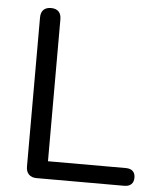

<svg xmlns="http://www.w3.org/2000/svg" viewBox="-52 -754 647 798"><g transform="rotate(5 272.0 -355.0)"><path d="M130 0Q109.5 0 98 -11.8Q86.5 -23.5 86.5 -44V-666Q86.5 -687.5 97.5 -698.5Q108.5 -709.5 129 -709.5Q149.5 -709.5 160.5 -698.5Q171.5 -687.5 171.5 -666V-74H496.5Q515.5 -74 525.5 -64.5Q535.5 -55 535.5 -37.5Q535.5 -19.5 525.5 -9.8Q515.5 0 496.5 0Z"/></g></svg>

Font: Nunito ExtraLight
Style: Regular
Weight: 200
Designer: Vernon Adams
Foundry: Vernon Adams
Version: Version 3.602;April 4, 2023;FontCreator 14.0.0.2856 64-bit